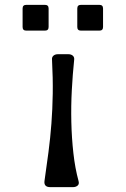

<svg xmlns="http://www.w3.org/2000/svg" viewBox="-20 -765 517 790"><path d="M163 -20Q172 -82 179.5 -139.5Q187 -197 191.5 -256Q196 -315 197 -379Q198 -443 194 -520Q193 -530 200 -536Q207 -542 219 -542H261Q273 -542 280 -535.5Q287 -529 285 -517Q279 -460 275.5 -394.5Q272 -329 273.5 -263Q275 -197 282 -134.5Q289 -72 303 -21Q307 -8 299.5 -1.5Q292 5 280 5H187Q160 5 163 -20ZM298 -730Q298 -745 313 -745H389Q404 -745 404 -730V-654Q404 -639 389 -639H313Q298 -639 298 -654ZM73 -730Q73 -745 88 -745H165Q180 -745 180 -730V-654Q180 -639 165 -639H88Q73 -639 73 -654Z"/></svg>

Font: OpenDyslexic 3
Style: Regular
Weight: 400
Designer: Abelardo Gonzalez
Version: Version 1.000;PS 001.001;hotconv 1.0.56